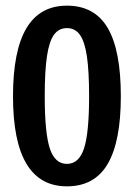

<svg xmlns="http://www.w3.org/2000/svg" viewBox="-20 -655 478 685"><path d="M26.4 -311.5Q26.4 -473.6 74.2 -554.2Q122.1 -634.8 218.8 -634.8Q317.4 -634.8 364.3 -555.2Q411.1 -475.6 411.1 -311.5Q411.1 -150.4 364.3 -70.3Q317.4 9.8 218.8 9.8Q26.4 9.8 26.4 -311.5ZM297.9 -311.5Q297.9 -401.4 290 -454.1Q282.2 -506.8 265.1 -530.8Q248 -554.7 218.8 -554.7Q189.5 -554.7 172.4 -530.8Q155.3 -506.8 147.5 -454.1Q139.6 -401.4 139.6 -311.5Q139.6 -180.7 157.7 -125.5Q175.8 -70.3 218.8 -70.3Q261.7 -70.3 279.8 -125.5Q297.9 -180.7 297.9 -311.5Z"/></svg>

Font: Sudo
Style: Bold
Weight: 700
Monospace: yes
Designer: Jens Kutilek
Foundry: Jens Kutilek
Version: Version 0.040